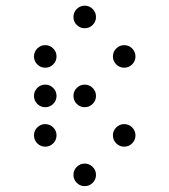

<svg xmlns="http://www.w3.org/2000/svg" viewBox="-20 -674 587 665"><path d="M234.4 -615.2Q234.4 -631.3 245.8 -642.8Q257.3 -654.3 273.4 -654.3Q289.6 -654.3 301 -642.8Q312.5 -631.3 312.5 -615.2Q312.5 -599.1 301 -587.6Q289.6 -576.2 273.4 -576.2Q257.3 -576.2 245.8 -587.6Q234.4 -599.1 234.4 -615.2ZM371.1 -478.5Q371.1 -494.6 382.6 -506.1Q394 -517.6 410.2 -517.6Q426.3 -517.6 437.7 -506.1Q449.2 -494.6 449.2 -478.5Q449.2 -462.4 437.7 -450.9Q426.3 -439.5 410.2 -439.5Q394 -439.5 382.6 -450.9Q371.1 -462.4 371.1 -478.5ZM97.7 -478.5Q97.7 -494.6 109.1 -506.1Q120.6 -517.6 136.7 -517.6Q152.8 -517.6 164.3 -506.1Q175.8 -494.6 175.8 -478.5Q175.8 -462.4 164.3 -450.9Q152.8 -439.5 136.7 -439.5Q120.6 -439.5 109.1 -450.9Q97.7 -462.4 97.7 -478.5ZM97.7 -341.8Q97.7 -357.9 109.1 -369.4Q120.6 -380.9 136.7 -380.9Q152.8 -380.9 164.3 -369.4Q175.8 -357.9 175.8 -341.8Q175.8 -325.7 164.3 -314.2Q152.8 -302.7 136.7 -302.7Q120.6 -302.7 109.1 -314.2Q97.7 -325.7 97.7 -341.8ZM371.1 -205.1Q371.1 -221.2 382.6 -232.7Q394 -244.1 410.2 -244.1Q426.3 -244.1 437.7 -232.7Q449.2 -221.2 449.2 -205.1Q449.2 -189 437.7 -177.5Q426.3 -166 410.2 -166Q394 -166 382.6 -177.5Q371.1 -189 371.1 -205.1ZM97.7 -205.1Q97.7 -221.2 109.1 -232.7Q120.6 -244.1 136.7 -244.1Q152.8 -244.1 164.3 -232.7Q175.8 -221.2 175.8 -205.1Q175.8 -189 164.3 -177.5Q152.8 -166 136.7 -166Q120.6 -166 109.1 -177.5Q97.7 -189 97.7 -205.1ZM234.4 -68.4Q234.4 -84.5 245.8 -95.9Q257.3 -107.4 273.4 -107.4Q289.6 -107.4 301 -95.9Q312.5 -84.5 312.5 -68.4Q312.5 -52.2 301 -40.8Q289.6 -29.3 273.4 -29.3Q257.3 -29.3 245.8 -40.8Q234.4 -52.2 234.4 -68.4ZM234.4 -341.8Q234.4 -357.9 245.8 -369.4Q257.3 -380.9 273.4 -380.9Q289.6 -380.9 301 -369.4Q312.5 -357.9 312.5 -341.8Q312.5 -325.7 301 -314.2Q289.6 -302.7 273.4 -302.7Q257.3 -302.7 245.8 -314.2Q234.4 -325.7 234.4 -341.8Z"/></svg>

Font: DatDot Light
Style: Regular
Weight: 300
Designer: GGBot
Version: 1.00